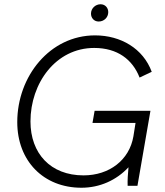

<svg xmlns="http://www.w3.org/2000/svg" viewBox="-20 -872 776 901"><path d="M362 9C448 9 526 -26 583 -87C580 -59 578 -24 579 0H625L686 -352H424L414 -295H616L606 -232C587 -121 493 -49 372 -49C217 -49 123 -152 123 -302C123 -482 242 -647 422 -647C531 -647 602 -593 635 -508L692 -535C652 -644 547 -706 426 -706C215 -706 61 -515 61 -299C61 -117 184 9 362 9ZM443 -771C468 -771 488 -790 488 -815C488 -836 473 -852 452 -852C428 -852 407 -833 407 -808C407 -788 421 -771 443 -771Z"/></svg>

Font: Fixel Display 20240404 Light
Style: Italic
Weight: 300
Italic angle: -10°
Designer: AlfaBravo + MacPaw
Foundry: Kyrylo Tkachov, Marchela Mozhyna, Serhii Makarenko, Maria Weinstein, Zakhar Kryvoshyya
Version: Version 1.211;Glyphs 3.2 (3225)